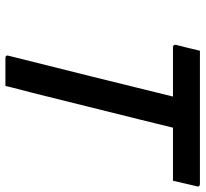

<svg xmlns="http://www.w3.org/2000/svg" viewBox="-44 -696 740 691"><g transform="rotate(90 325.5 -350.0)"><path d="M289 0H188Q177 0 180 -11Q217 -159 254 -307Q291 -455 327 -603H149Q144 -603 142 -606.5Q140 -610 141 -614Q147 -637 152 -657.5Q157 -678 162 -700H642Q647 -700 649.5 -696.5Q652 -693 650 -689Q645 -667 640 -646.5Q635 -626 630 -603H439Q432 -573 424.5 -544Q417 -515 410 -485Q386 -388 362 -292Q338 -196 314 -99Q307 -72 300.5 -47.5Q294 -23 289 0Z"/></g></svg>

Font: Recursive Mn Lnr St Med
Style: Italic
Weight: 500
Italic angle: -15°
Monospace: yes
Version: Version 1.079;hotconv 1.0.112;makeotfexe 2.5.65598; ttfautoh